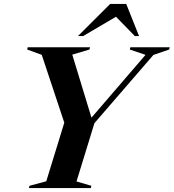

<svg xmlns="http://www.w3.org/2000/svg" viewBox="-20 -955 882 975"><path d="M719 -676.5 639 -703.5 642 -715H842L839 -703.5L759 -676L459.5 -329.5L368.5 -33.5L444 -11.5L441 0H126.5L130 -11.5L215 -34.5L306.5 -332L192 -676.5L118 -703.5L120.5 -715H437.5L434 -703.5L347 -677.5L444.5 -357.5ZM376 -772 539.5 -935H621L686 -772H664.5L569 -870L402.5 -772Z"/></svg>

Font: Newsreader 72pt SemiBold
Style: Italic
Weight: 600
Italic angle: -17°
Designer: Hugues Gentile
Foundry: Production Type
Version: Version 1.003; ttfautohint (v1.8.3)